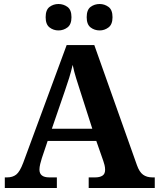

<svg xmlns="http://www.w3.org/2000/svg" viewBox="-20 -939 793 959"><path d="M4 0V-53H16Q43 -53 61 -67Q79 -81 96 -126L313 -714H451L664 -114Q676 -80 694.5 -66.5Q713 -53 741 -53H753V0H423V-53H456Q478 -53 491.5 -61.5Q505 -70 505 -91Q505 -103 502 -115Q499 -127 496 -135L461 -235H218L189 -149Q185 -137 181 -120.5Q177 -104 177 -92Q177 -53 226 -53H264V0ZM239 -296H441L382 -480Q371 -514 360.5 -547.5Q350 -581 343 -615Q335 -581 325.5 -550Q316 -519 304 -485ZM478 -787Q452 -787 432.5 -802Q413 -817 413 -853Q413 -890 432.5 -904.5Q452 -919 478 -919Q502 -919 522 -904.5Q542 -890 542 -853Q542 -817 522 -802Q502 -787 478 -787ZM272 -787Q247 -787 227.5 -802Q208 -817 208 -853Q208 -890 227.5 -904.5Q247 -919 272 -919Q297 -919 317 -904.5Q337 -890 337 -853Q337 -817 317 -802Q297 -787 272 -787Z"/></svg>

Font: Noto Serif Gurmukhi
Style: Bold
Weight: 700
Designer: Vaibhav Singh and the Monotype Design Team
Foundry: Monotype Imaging Inc.
Version: Version 2.004; ttfautohint (v1.8.4.7-5d5b)